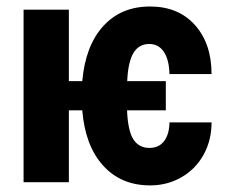

<svg xmlns="http://www.w3.org/2000/svg" viewBox="-20 -558 695 588"><path d="M190.9 -309.6H231.9Q241.7 -418.5 296.4 -478.3Q351.1 -538.1 439.5 -538.1Q526.4 -538.1 577.1 -481.2Q627.9 -424.3 627.9 -331.1H499Q498 -375 481.9 -399.2Q465.8 -423.3 437 -423.3Q405.3 -423.3 388.7 -395.8Q372.1 -368.2 369.6 -309.6H487.8V-220.2H369.1Q371.6 -157.7 388.4 -131.3Q405.3 -105 437.5 -105Q466.8 -105 482.7 -126Q498.5 -147 499 -183.1H627.9Q627.9 -128.4 603.5 -84.2Q579.1 -40 535.6 -15.1Q492.2 9.8 439.9 9.8Q350.6 9.8 295.7 -51Q240.7 -111.8 231.9 -220.2H190.9V0H52.2V-528.3H190.9Z"/></svg>

Font: MAUL Condensed Bold
Style: Condensed Bold
Weight: 700
Designer: MAUL
Version: Version 1.0; 2020; ttfautohint (v1.8.3)